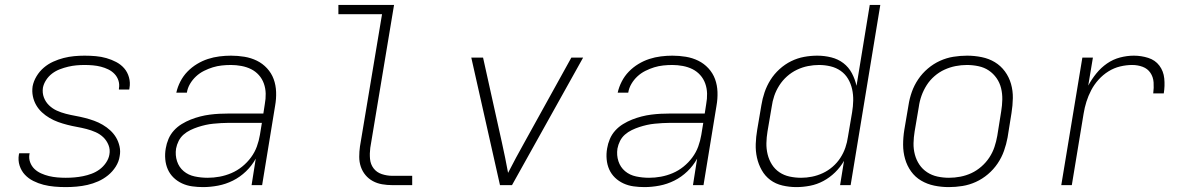

<svg xmlns="http://www.w3.org/2000/svg" viewBox="-20 -755 4840 783"><path d="M248 8Q225 8 202 6Q179 4 157.5 -1.5Q136 -7 116 -17Q96 -27 81.5 -42.5Q67 -58 60 -79.5Q53 -101 57 -125Q58 -126 58 -127.5Q58 -129 58 -130H101Q101 -129 100.5 -128Q100 -127 100 -126Q97 -109 103 -93Q109 -77 120.5 -66Q132 -55 147.5 -48Q163 -41 179.5 -37Q196 -33 213.5 -31.5Q231 -30 248 -30Q266 -30 283.5 -31.5Q301 -33 318.5 -36.5Q336 -40 353.5 -46.5Q371 -53 386 -64Q401 -75 412 -91Q423 -107 426 -124Q430 -145 422.5 -163.5Q415 -182 401.5 -195Q388 -208 370 -216Q352 -224 332.5 -229Q313 -234 293.5 -237.5Q274 -241 254.5 -246Q235 -251 217 -257.5Q199 -264 182 -274Q165 -284 151 -297Q137 -310 127.5 -326.5Q118 -343 114 -362.5Q110 -382 113 -403Q117 -424 129 -444Q141 -464 158.5 -479Q176 -494 197 -503.5Q218 -513 239.5 -518.5Q261 -524 282.5 -526Q304 -528 325 -528Q348 -528 370.5 -526Q393 -524 414 -518Q435 -512 454 -502Q473 -492 486.5 -476.5Q500 -461 506 -439.5Q512 -418 508 -396Q508 -394 507.5 -392.5Q507 -391 507 -390H465Q465 -391 465 -392Q465 -393 465 -394Q468 -411 463 -426.5Q458 -442 447 -453.5Q436 -465 421.5 -472Q407 -479 391.5 -483Q376 -487 359 -488.5Q342 -490 325 -490Q308 -490 291.5 -488.5Q275 -487 258 -483Q241 -479 224 -472.5Q207 -466 192.5 -455Q178 -444 168 -428.5Q158 -413 155 -397Q152 -376 159 -357.5Q166 -339 180 -325.5Q194 -312 211.5 -304Q229 -296 248.5 -291Q268 -286 287.5 -282.5Q307 -279 326.5 -274Q346 -269 364 -262.5Q382 -256 399 -246Q416 -236 430 -223Q444 -210 453.5 -194Q463 -178 467.5 -158Q472 -138 468 -118Q465 -96 452 -75.5Q439 -55 420.5 -40Q402 -25 380.5 -15.5Q359 -6 337 -1Q315 4 292.5 6Q270 8 248 8Z M808 8Q786 8 764 5Q742 2 722.5 -7Q703 -16 688 -30.5Q673 -45 664.5 -64Q656 -83 654 -105.5Q652 -128 656 -150Q659 -169 667 -188Q675 -207 689 -222.5Q703 -238 721 -249Q739 -260 758 -267.5Q777 -275 796.5 -280Q816 -285 835.5 -287.5Q855 -290 874 -291Q893 -292 913 -292H1054L1060 -331Q1064 -352 1063.5 -373.5Q1063 -395 1056 -414.5Q1049 -434 1035.5 -449Q1022 -464 1004 -473Q986 -482 964.5 -486Q943 -490 922 -490Q903 -490 884.5 -488Q866 -486 848 -480.5Q830 -475 812 -466Q794 -457 779.5 -443.5Q765 -430 755 -413Q745 -396 742 -377H699Q704 -400 715.5 -422.5Q727 -445 744.5 -463Q762 -481 783.5 -494Q805 -507 828 -514.5Q851 -522 875 -525Q899 -528 922 -528Q950 -528 977 -523.5Q1004 -519 1027.5 -507.5Q1051 -496 1069 -476.5Q1087 -457 1096 -432.5Q1105 -408 1106 -380Q1107 -352 1102 -324L1049 0H1006L1023 -108Q1007 -79 983 -56Q959 -33 930 -18.5Q901 -4 869.5 2Q838 8 808 8ZM827 -30Q851 -30 875.5 -34.5Q900 -39 923.5 -49Q947 -59 967.5 -75.5Q988 -92 1003.5 -113Q1019 -134 1027.5 -157.5Q1036 -181 1040 -205L1048 -254H913Q897 -254 881.5 -253Q866 -252 850 -250.5Q834 -249 818.5 -245.5Q803 -242 787.5 -237Q772 -232 756.5 -224.5Q741 -217 728.5 -206Q716 -195 708.5 -180Q701 -165 698 -149Q694 -122 702 -97.5Q710 -73 729 -57Q748 -41 774 -35.5Q800 -30 827 -30Z M1580 0Q1559 0 1538.5 -3.5Q1518 -7 1500.5 -16.5Q1483 -26 1470.5 -41Q1458 -56 1451.5 -75Q1445 -94 1445 -115.5Q1445 -137 1448 -158L1538 -697H1360V-735H1587L1490 -152Q1487 -129 1489 -107Q1491 -85 1503.5 -68.5Q1516 -52 1537 -45Q1558 -38 1580 -38H1661V0Z M2019 0 1902 -520H1950L2027 -173Q2034 -143 2040 -112Q2046 -81 2052 -50Q2068 -81 2084.5 -112Q2101 -143 2118 -173L2310 -520H2358L2068 0Z M2608 8Q2586 8 2564 5Q2542 2 2522.5 -7Q2503 -16 2488 -30.5Q2473 -45 2464.5 -64Q2456 -83 2454 -105.5Q2452 -128 2456 -150Q2459 -169 2467 -188Q2475 -207 2489 -222.5Q2503 -238 2521 -249Q2539 -260 2558 -267.5Q2577 -275 2596.5 -280Q2616 -285 2635.5 -287.5Q2655 -290 2674 -291Q2693 -292 2713 -292H2854L2860 -331Q2864 -352 2863.5 -373.5Q2863 -395 2856 -414.5Q2849 -434 2835.5 -449Q2822 -464 2804 -473Q2786 -482 2764.5 -486Q2743 -490 2722 -490Q2703 -490 2684.5 -488Q2666 -486 2648 -480.5Q2630 -475 2612 -466Q2594 -457 2579.5 -443.5Q2565 -430 2555 -413Q2545 -396 2542 -377H2499Q2504 -400 2515.5 -422.5Q2527 -445 2544.5 -463Q2562 -481 2583.5 -494Q2605 -507 2628 -514.5Q2651 -522 2675 -525Q2699 -528 2722 -528Q2750 -528 2777 -523.5Q2804 -519 2827.5 -507.5Q2851 -496 2869 -476.5Q2887 -457 2896 -432.5Q2905 -408 2906 -380Q2907 -352 2902 -324L2849 0H2806L2823 -108Q2807 -79 2783 -56Q2759 -33 2730 -18.5Q2701 -4 2669.5 2Q2638 8 2608 8ZM2627 -30Q2651 -30 2675.5 -34.5Q2700 -39 2723.5 -49Q2747 -59 2767.5 -75.5Q2788 -92 2803.5 -113Q2819 -134 2827.5 -157.5Q2836 -181 2840 -205L2848 -254H2713Q2697 -254 2681.5 -253Q2666 -252 2650 -250.5Q2634 -249 2618.5 -245.5Q2603 -242 2587.5 -237Q2572 -232 2556.5 -224.5Q2541 -217 2528.5 -206Q2516 -195 2508.5 -180Q2501 -165 2498 -149Q2494 -122 2502 -97.5Q2510 -73 2529 -57Q2548 -41 2574 -35.5Q2600 -30 2627 -30Z M3228 8Q3199 8 3171 1.5Q3143 -5 3121.5 -21Q3100 -37 3086.5 -61Q3073 -85 3067 -112Q3061 -139 3062 -168Q3063 -197 3068 -226L3085 -326Q3089 -352 3098 -378.5Q3107 -405 3122 -429Q3137 -453 3159 -473Q3181 -493 3206.5 -505.5Q3232 -518 3259 -523Q3286 -528 3313 -528Q3342 -528 3370 -521Q3398 -514 3419.5 -497.5Q3441 -481 3454 -456.5Q3467 -432 3473 -405L3527 -735H3570L3449 0H3406L3422 -99Q3407 -73 3385.5 -52Q3364 -31 3338 -17Q3312 -3 3283.5 2.5Q3255 8 3228 8ZM3247 -30Q3269 -30 3291.5 -34.5Q3314 -39 3335.5 -49Q3357 -59 3375.5 -75Q3394 -91 3407 -111Q3420 -131 3427.5 -153Q3435 -175 3438 -197L3455 -297Q3459 -321 3459.5 -345Q3460 -369 3455 -391.5Q3450 -414 3438.5 -433.5Q3427 -453 3408.5 -466Q3390 -479 3367 -484.5Q3344 -490 3320 -490Q3298 -490 3275 -485.5Q3252 -481 3230 -470.5Q3208 -460 3189.5 -443.5Q3171 -427 3158 -406.5Q3145 -386 3137.5 -364Q3130 -342 3127 -319L3110 -219Q3106 -195 3105.5 -171.5Q3105 -148 3110.5 -125.5Q3116 -103 3128 -84Q3140 -65 3158.5 -52.5Q3177 -40 3200 -35Q3223 -30 3247 -30Z M3850 8Q3850 8 3850 8Q3850 8 3850 8H3849Q3819 8 3790 2Q3761 -4 3736.5 -18.5Q3712 -33 3695.5 -56Q3679 -79 3671 -107Q3663 -135 3663 -165Q3663 -195 3668 -226L3685 -326Q3689 -353 3698.5 -380Q3708 -407 3724.5 -431.5Q3741 -456 3764 -475.5Q3787 -495 3813.5 -507Q3840 -519 3868 -523.5Q3896 -528 3924 -528Q3924 -528 3924 -528Q3924 -528 3924 -528Q3954 -528 3983.5 -522Q4013 -516 4037 -501.5Q4061 -487 4078 -464Q4095 -441 4103 -413Q4111 -385 4110.5 -355Q4110 -325 4105 -294L4089 -194Q4084 -167 4074.5 -140Q4065 -113 4048.5 -88.5Q4032 -64 4009 -44.5Q3986 -25 3959.5 -13Q3933 -1 3905 3.5Q3877 8 3850 8ZM3850 -30Q3873 -30 3896.5 -34.5Q3920 -39 3941.5 -49Q3963 -59 3982 -75.5Q4001 -92 4014.5 -112.5Q4028 -133 4035.5 -155.5Q4043 -178 4047 -201L4063 -301Q4067 -325 4067.5 -349Q4068 -373 4062.5 -395.5Q4057 -418 4044 -436.5Q4031 -455 4012.5 -467.5Q3994 -480 3970.5 -485Q3947 -490 3923 -490Q3900 -490 3877 -485.5Q3854 -481 3832 -471Q3810 -461 3791 -444.5Q3772 -428 3759 -407.5Q3746 -387 3738 -364.5Q3730 -342 3727 -319L3710 -219Q3706 -195 3705.5 -171Q3705 -147 3711 -124.5Q3717 -102 3729.5 -83.5Q3742 -65 3761 -52.5Q3780 -40 3803 -35Q3826 -30 3850 -30Z M4308 0 4394 -520H4437L4418 -406Q4432 -432 4451 -455.5Q4470 -479 4494.5 -496Q4519 -513 4547.5 -520.5Q4576 -528 4604 -528Q4634 -528 4662.5 -519Q4691 -510 4708 -487.5Q4725 -465 4728 -435Q4731 -405 4726 -374H4683Q4686 -397 4684.5 -419Q4683 -441 4671.5 -458Q4660 -475 4640 -482.5Q4620 -490 4597 -490Q4573 -490 4548 -484Q4523 -478 4500.5 -464Q4478 -450 4460 -430Q4442 -410 4430 -387Q4418 -364 4410.5 -340Q4403 -316 4399 -291L4351 0Z"/></svg>

Font: Iosevka SS04 XLt Ex
Style: Italic
Weight: 200
Width: 7
Italic angle: -9°
Monospace: yes
Designer: Belleve Invis
Foundry: Belleve Invis
Version: Version 19.0.0; ttfautohint (v1.8.4)